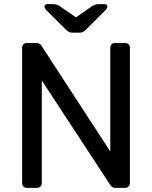

<svg xmlns="http://www.w3.org/2000/svg" viewBox="-20 -908 735 928"><path d="M110 0Q99 0 93 -6.5Q87 -13 87 -23V-676Q87 -687 93 -693.5Q99 -700 110 -700H156Q168 -700 174 -694.5Q180 -689 181 -686L513 -176V-676Q513 -687 519 -693.5Q525 -700 536 -700H584Q595 -700 601.5 -693.5Q608 -687 608 -676V-24Q608 -14 601.5 -7Q595 0 585 0H537Q526 0 520.5 -6Q515 -12 513 -14L182 -519V-23Q182 -13 175.5 -6.5Q169 0 158 0ZM331 -750Q323 -750 316 -752.5Q309 -755 298 -765L206 -857Q195 -868 195 -876Q195 -888 210 -888H237Q244 -888 252 -886Q260 -884 265 -881L347 -824L429 -881Q435 -884 442.5 -886Q450 -888 457 -888H484Q499 -888 499 -876Q499 -868 488 -857L396 -765Q386 -755 379 -752.5Q372 -750 363 -750Z"/></svg>

Font: DVN-Rubik
Style: Regular
Weight: 400
Designer: Hubert and Fischer
Foundry: Hubert & Fischer
Version: Version 2.102